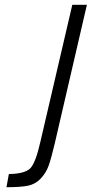

<svg xmlns="http://www.w3.org/2000/svg" viewBox="-20 -712 383 802"><path d="M282 -692 149 -121C135.7 -61.7 121.5 -24.3 106.5 -9C91.5 6.3 61.7 14.3 17 15L7 70C45 70 74.5 68 95.5 64C116.5 60 134.5 50.2 149.5 34.5C164.5 18.8 175.7 0.8 183 -19.5C190.3 -39.8 199 -71.3 209 -114L343 -692Z"/></svg>

Font: RazerF5 Light
Style: Italic
Weight: 300
Foundry: Razer Inc.
Version: Version 2